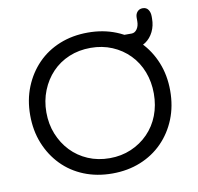

<svg xmlns="http://www.w3.org/2000/svg" viewBox="-93 -968 1107 1075"><g transform="rotate(-10 460.5 -431.0)"><path d="M461 10Q373 10 300 -19.5Q227 -49 174.5 -103Q122 -157 92.5 -230Q63 -303 63 -391Q63 -478 92.5 -551Q122 -624 174.5 -678Q227 -732 300 -761.5Q373 -791 461 -791Q548 -791 621 -761.5Q694 -732 747 -678Q800 -624 829.5 -551Q859 -478 859 -391Q859 -303 829.5 -230Q800 -157 747 -103Q694 -49 621 -19.5Q548 10 461 10ZM461 -77Q527 -77 583 -101Q639 -125 680.5 -167.5Q722 -210 744 -267Q766 -324 766 -391Q766 -457 744 -514.5Q722 -572 680.5 -614.5Q639 -657 583 -680.5Q527 -704 461 -704Q394 -704 338 -680.5Q282 -657 241.5 -614.5Q201 -572 178 -514.5Q155 -457 155 -391Q155 -324 178 -267Q201 -210 241.5 -167.5Q282 -125 338 -101Q394 -77 461 -77ZM655 -659V-743H702Q720 -743 732.5 -760.5Q745 -778 745 -806V-826Q745 -846 756.5 -859Q768 -872 787 -872Q808 -872 818.5 -856.5Q829 -841 829 -819V-806Q829 -765 812.5 -731.5Q796 -698 767.5 -678.5Q739 -659 702 -659Z"/></g></svg>

Font: Comfortaa SemiBold
Style: Regular
Weight: 600
Designer: Johan Aakerlund
Foundry: Johan Aakerlund
Version: Version 3.104; ttfautohint (v1.8.1.43-b0c9)